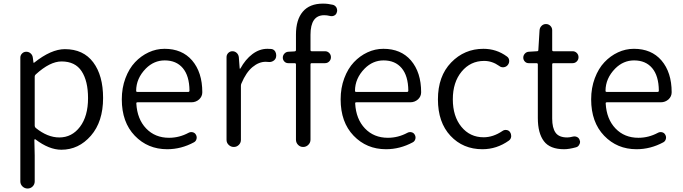

<svg xmlns="http://www.w3.org/2000/svg" viewBox="-20 -829 3851 1083"><path d="M94.7 194.3V-503.9Q94.7 -517.6 104.5 -527.3Q114.3 -537.1 127.9 -537.1Q142.6 -537.1 152.8 -527.8Q163.1 -518.6 165 -504.9L168.9 -475.6Q168.9 -474.6 170.4 -474.6Q171.9 -474.6 172.9 -475.6Q268.6 -551.8 345.7 -551.8Q450.2 -551.8 505.9 -477.5Q561.5 -403.3 561.5 -276.4Q561.5 -142.6 492.7 -63.5Q423.8 15.6 326.2 15.6Q256.8 15.6 179.7 -43Q177.7 -43.9 175.8 -43Q173.8 -42 173.8 -40L175.8 47.9V194.3Q175.8 210.9 164.1 222.7Q152.3 234.4 135.7 234.4Q119.1 234.4 106.9 222.7Q94.7 210.9 94.7 194.3ZM314.5 -53.7Q385.7 -53.7 431.2 -113.8Q476.6 -173.8 476.6 -275.4Q476.6 -372.1 440.4 -427.2Q404.3 -482.4 327.1 -482.4Q261.7 -482.4 181.6 -409.2Q175.8 -404.3 175.8 -397.5V-120.1Q175.8 -112.3 181.6 -107.4Q248 -53.7 314.5 -53.7Z M922.9 12.7Q813.5 12.7 740.2 -63.5Q667 -139.6 667 -268.6Q667 -333 687.5 -387.7Q708 -442.4 741.7 -478Q775.4 -513.7 818.4 -533.7Q861.3 -553.7 908.2 -553.7Q1006.8 -553.7 1063.5 -488.3Q1121.1 -420.9 1121.1 -308.6Q1121.1 -285.2 1103.5 -268.6Q1085 -252 1059.6 -252H755.9Q748 -252 749 -245.1Q753.9 -157.2 804.2 -104.5Q854.5 -51.8 933.6 -51.8Q991.2 -51.8 1043.9 -80.1Q1054.7 -85.9 1066.9 -83Q1079.1 -80.1 1085 -69.3Q1091.8 -57.6 1088.4 -44.9Q1085 -32.2 1074.2 -26.4Q1002 12.7 922.9 12.7ZM748 -316.4Q748 -310.5 754.9 -310.5H1042Q1048.8 -310.5 1048.8 -318.4Q1048.8 -318.4 1048.8 -318.4Q1047.9 -401.4 1011.2 -444.8Q974.6 -488.3 909.2 -488.3Q848.6 -488.3 802.7 -442.4Q748 -386.7 748 -316.4Z M1257.8 -40V-506.8Q1257.8 -520.5 1267.6 -530.3Q1277.3 -540 1291 -540Q1304.7 -540 1314.9 -530.8Q1325.2 -521.5 1327.1 -506.8L1332 -442.4Q1332 -441.4 1333.5 -441.4Q1335 -441.4 1335.9 -442.4Q1364.3 -494.1 1403.8 -523.9Q1443.4 -553.7 1488.3 -553.7Q1501 -553.7 1510.7 -552.7Q1525.4 -550.8 1533.2 -537.1Q1538.1 -527.3 1538.1 -516.6Q1538.1 -511.7 1537.1 -506.8Q1534.2 -493.2 1521.5 -485.4Q1508.8 -477.5 1494.1 -479.5Q1486.3 -480.5 1478.5 -480.5Q1440.4 -480.5 1404.3 -450.7Q1368.2 -420.9 1341.8 -358.4Q1338.9 -352.5 1338.9 -344.7V-40Q1338.9 -23.4 1327.1 -11.7Q1315.4 0 1298.8 0Q1282.2 0 1270 -11.7Q1257.8 -23.4 1257.8 -40Z M1858.4 -801.8Q1871.1 -797.9 1877.9 -786.1Q1881.8 -778.3 1881.8 -769.5Q1881.8 -764.6 1879.9 -759.8Q1877 -747.1 1865.2 -741.2Q1853.5 -735.4 1839.8 -739.3Q1824.2 -743.2 1808.6 -743.2Q1731.4 -743.2 1731.4 -632.8V-546.9Q1731.4 -540 1738.3 -540H1813.5Q1827.1 -540 1836.9 -530.3Q1846.7 -520.5 1846.7 -506.3Q1846.7 -492.2 1836.9 -482.4Q1827.1 -472.7 1813.5 -472.7H1738.3Q1731.4 -472.7 1731.4 -465.8V-41Q1731.4 -24.4 1719.2 -12.2Q1707 0 1689.9 0Q1672.9 0 1661.1 -12.2Q1649.4 -24.4 1649.4 -41V-465.8Q1649.4 -472.7 1641.6 -472.7H1606.4Q1592.8 -472.7 1584 -481.9Q1575.2 -491.2 1575.2 -503.9Q1575.2 -516.6 1584 -526.4Q1592.8 -536.1 1605.5 -537.1L1641.6 -539.1Q1649.4 -540 1649.4 -546.9V-633.8Q1649.4 -717.8 1688 -763.2Q1726.6 -808.6 1801.8 -808.6Q1830.1 -808.6 1858.4 -801.8Z M2157.2 12.7Q2047.9 12.7 1974.6 -63.5Q1901.4 -139.6 1901.4 -268.6Q1901.4 -333 1921.9 -387.7Q1942.4 -442.4 1976.1 -478Q2009.8 -513.7 2052.7 -533.7Q2095.7 -553.7 2142.6 -553.7Q2241.2 -553.7 2297.9 -488.3Q2355.5 -420.9 2355.5 -308.6Q2355.5 -285.2 2337.9 -268.6Q2319.3 -252 2293.9 -252H1990.2Q1982.4 -252 1983.4 -245.1Q1988.3 -157.2 2038.6 -104.5Q2088.9 -51.8 2168 -51.8Q2225.6 -51.8 2278.3 -80.1Q2289.1 -85.9 2301.3 -83Q2313.5 -80.1 2319.3 -69.3Q2326.2 -57.6 2322.8 -44.9Q2319.3 -32.2 2308.6 -26.4Q2236.3 12.7 2157.2 12.7ZM1982.4 -316.4Q1982.4 -310.5 1989.3 -310.5H2276.4Q2283.2 -310.5 2283.2 -318.4Q2283.2 -318.4 2283.2 -318.4Q2282.2 -401.4 2245.6 -444.8Q2209 -488.3 2143.6 -488.3Q2083 -488.3 2037.1 -442.4Q1982.4 -386.7 1982.4 -316.4Z M2701.2 12.7Q2591.8 12.7 2521 -63Q2450.2 -138.7 2450.2 -268.6Q2450.2 -399.4 2524.9 -476.6Q2599.6 -553.7 2707 -553.7Q2780.3 -553.7 2838.9 -510.7Q2850.6 -502.9 2852.1 -488.3Q2853.5 -473.6 2843.8 -461.9Q2835 -451.2 2820.8 -449.7Q2806.6 -448.2 2795.9 -457Q2755.9 -485.4 2710.9 -485.4Q2633.8 -485.4 2584 -425.3Q2534.2 -365.2 2534.2 -269Q2534.2 -172.9 2582.5 -113.8Q2630.9 -54.7 2708 -54.7Q2761.7 -54.7 2813.5 -89.8Q2824.2 -97.7 2837.4 -95.7Q2850.6 -93.8 2857.4 -83Q2863.3 -74.2 2863.3 -63.5Q2863.3 -60.5 2863.3 -57.6Q2861.3 -43.9 2850.6 -36.1Q2782.2 12.7 2701.2 12.7Z M3162.1 12.7Q3082 12.7 3047.9 -32.7Q3013.7 -78.1 3013.7 -163.1V-465.8Q3013.7 -472.7 3005.9 -472.7H2961.9Q2949.2 -472.7 2940.4 -481.9Q2931.6 -491.2 2931.6 -503.9Q2931.6 -516.6 2940.4 -526.4Q2949.2 -536.1 2961.9 -537.1L3008.8 -540Q3016.6 -540 3016.6 -546.9L3023.4 -658.2Q3024.4 -672.9 3034.7 -683.1Q3044.9 -693.4 3059.6 -693.4Q3074.2 -693.4 3084.5 -683.1Q3094.7 -672.9 3094.7 -658.2V-546.9Q3094.7 -540 3101.6 -540H3210Q3223.6 -540 3233.4 -530.3Q3243.2 -520.5 3243.2 -506.3Q3243.2 -492.2 3233.4 -482.4Q3223.6 -472.7 3210 -472.7H3101.6Q3094.7 -472.7 3094.7 -465.8V-160.2Q3094.7 -107.4 3113.8 -80.6Q3132.8 -53.7 3179.7 -53.7Q3193.4 -53.7 3211.9 -58.6Q3224.6 -61.5 3235.8 -55.7Q3247.1 -49.8 3250 -37.1Q3252 -33.2 3252 -28.3Q3252 -20.5 3247.1 -12.7Q3241.2 -1 3228.5 2Q3189.5 12.7 3162.1 12.7Z M3570.3 12.7Q3460.9 12.7 3387.7 -63.5Q3314.5 -139.6 3314.5 -268.6Q3314.5 -333 3335 -387.7Q3355.5 -442.4 3389.2 -478Q3422.9 -513.7 3465.8 -533.7Q3508.8 -553.7 3555.7 -553.7Q3654.3 -553.7 3710.9 -488.3Q3768.6 -420.9 3768.6 -308.6Q3768.6 -285.2 3751 -268.6Q3732.4 -252 3707 -252H3403.3Q3395.5 -252 3396.5 -245.1Q3401.4 -157.2 3451.7 -104.5Q3502 -51.8 3581.1 -51.8Q3638.7 -51.8 3691.4 -80.1Q3702.1 -85.9 3714.4 -83Q3726.6 -80.1 3732.4 -69.3Q3739.3 -57.6 3735.8 -44.9Q3732.4 -32.2 3721.7 -26.4Q3649.4 12.7 3570.3 12.7ZM3395.5 -316.4Q3395.5 -310.5 3402.3 -310.5H3689.5Q3696.3 -310.5 3696.3 -318.4Q3696.3 -318.4 3696.3 -318.4Q3695.3 -401.4 3658.7 -444.8Q3622.1 -488.3 3556.6 -488.3Q3496.1 -488.3 3450.2 -442.4Q3395.5 -386.7 3395.5 -316.4Z"/></svg>

Font: Gen Jyuu Gothic P Normal
Style: Regular
Weight: 300
Designer: [Source Han Sans]
Ryoko NISHIZUKA  (kana & ideographs); Paul D. Hunt (Latin, Greek & Cyrillic); Wenlong ZHANG  (bopomofo
Version: Version 1.002.20150607